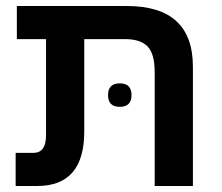

<svg xmlns="http://www.w3.org/2000/svg" viewBox="-20 -618 738 638"><path d="M260 -181V-488H396Q446 -488 470 -464Q494 -440 494 -378V0H621V-396Q621 -598 402 -598H36V-488H133V-169Q133 -110 91 -110H32V0H104Q260 0 260 -181ZM339 -302Q339 -263 378 -263Q417 -263 417 -302Q417 -341 378 -341Q339 -341 339 -302Z"/></svg>

Font: Noto Sans Hebrew Semi
Style: Regular
Weight: 600
Designer: Monotype Design Team
Foundry: Monotype Imaging Inc.
Version: Version 1.902